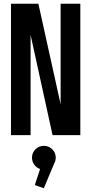

<svg xmlns="http://www.w3.org/2000/svg" viewBox="-20 -720 490 1023"><path d="M303 -700H408V0H260L143 -534V0H38.5V-700H184.5L303 -164.5ZM277 119.5Q277 137 268.5 151.5L213.5 283L165.5 266L193.5 180.5Q174.5 174 162.5 157.2Q150.5 140.5 150.5 119.5Q150.5 94 169 75.5Q187.5 57 214 57Q240 57 258.5 75.5Q277 94 277 119.5Z"/></svg>

Font: League Mono Condensed Medium
Style: Regular
Weight: 500
Width: 1
Designer: Tyler Finck
Foundry: The League of Moveable Type / Tyler Finck
Version: Version 2.210